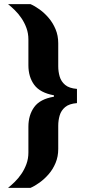

<svg xmlns="http://www.w3.org/2000/svg" viewBox="-20 -763 419 933"><path d="M19 150Q34 138 51.5 121Q69 104 84 82Q99 60 108.5 34Q118 8 118 -22V-147Q118 -204 146.5 -243Q175 -282 242 -293V-300Q175 -312 146.5 -350.5Q118 -389 118 -446V-571Q118 -601 108.5 -627Q99 -653 84 -675Q69 -697 51.5 -714Q34 -731 19 -743H128Q149 -734 172.5 -717Q196 -700 216.5 -676Q237 -652 250 -621Q263 -590 263 -553V-441Q263 -415 270 -391Q277 -367 296.5 -350.5Q316 -334 354 -331V-262Q316 -259 296.5 -242.5Q277 -226 270 -202Q263 -178 263 -152V-39Q263 -2 250 29Q237 60 216.5 83.5Q196 107 172.5 124Q149 141 128 150Z"/></svg>

Font: Saira SemiExpanded
Style: Bold
Weight: 700
Width: 6
Designer: Hector Gatti with collaboration of the Omnibus-Type team
Foundry: Omnibus-Type
Version: Version 1.101